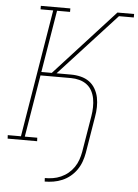

<svg xmlns="http://www.w3.org/2000/svg" viewBox="-62 -782 751 1044"><g transform="rotate(5 313.5 -260.0)"><path d="M222 215 221 196Q243 196 265 192.5Q287 189 308.5 179.5Q330 170 348 155Q366 140 379 121Q392 102 399.5 80.5Q407 59 411 37L444 -162Q448 -186 448.5 -210Q449 -234 445 -256.5Q441 -279 430.5 -299Q420 -319 402 -332.5Q384 -346 361.5 -352Q339 -358 316 -358H149L93 -19H161L162 0H1L0 -19H72L187 -716H118V-735H279V-716H208L152 -377H209L536 -735H627V-716H546L235 -377H315Q342 -377 368 -370.5Q394 -364 414 -349.5Q434 -335 447 -312.5Q460 -290 465 -265Q470 -240 469.5 -213Q469 -186 464 -159L431 41Q427 64 418.5 88Q410 112 395.5 133Q381 154 361 170.5Q341 187 317.5 197Q294 207 269.5 211Q245 215 222 215Z"/></g></svg>

Font: Iosevka HT Thin Extended
Style: Italic
Weight: 100
Width: 7
Italic angle: -9°
Monospace: yes
Designer: Belleve Invis
Foundry: Belleve Invis
Version: Version 32.3.0; ttfautohint (v1.8.4)